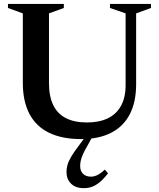

<svg xmlns="http://www.w3.org/2000/svg" viewBox="-20 -695 808 976"><path d="M618.5 -262V-627L539 -654.5V-675H747.5V-654.5L672 -627V-266.5Q672 -176 639.5 -113.8Q607 -51.5 544.5 -19.8Q482 12 392.5 12Q296 12 230 -19.8Q164 -51.5 130 -115.5Q96 -179.5 96 -274.5V-627L20.5 -654.5V-675H304.5V-654.5L229 -627V-272Q229 -205.5 250.5 -161Q272 -116.5 315 -94.5Q358 -72.5 422 -72.5Q485 -72.5 528.8 -94Q572.5 -115.5 595.5 -157.8Q618.5 -200 618.5 -262ZM426 43Q410.5 69.5 402 88.5Q393.5 107.5 390.5 121.8Q387.5 136 387.5 149Q387.5 174.5 402.5 188.8Q417.5 203 442.5 203Q458 203 474.5 195.2Q491 187.5 513 167L529 186Q508 213.5 488.2 230Q468.5 246.5 448.8 254Q429 261.5 406 261.5Q364.5 261.5 341.2 238.5Q318 215.5 318 178.5Q318 161.5 323 143.5Q328 125.5 341.5 102.2Q355 79 380.5 45.5L432.5 -25H463.5Z"/></svg>

Font: Newsreader 24pt SemiBold
Style: Regular
Weight: 600
Designer: Hugues Gentile
Foundry: Production Type
Version: Version 1.003